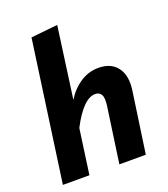

<svg xmlns="http://www.w3.org/2000/svg" viewBox="-138 -855 836 953"><g transform="rotate(-20 280.0 -378.0)"><path d="M393.1 -485.8Q459.5 -485.8 492.2 -442.6Q524.9 -399.4 514.2 -323.2L467.8 0H328.1L370.1 -294.9Q375.5 -336.4 365.5 -352.8Q355.5 -369.1 334 -369.1Q271.5 -369.1 203.1 -237.8L169.9 0H29.8L133.8 -741.2L274.9 -755.9L223.1 -378.9Q253.4 -428.2 297.6 -457Q341.8 -485.8 393.1 -485.8Z"/></g></svg>

Font: FiraGO SemiBold
Style: Italic
Weight: 600
Italic angle: -8°
Designer: bBox Type GmbH
Foundry: bBox Type GmbH
Version: Version 1.001;PS 001.001;hotconv 1.0.88;makeotf.lib2.5.64775